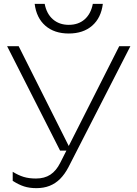

<svg xmlns="http://www.w3.org/2000/svg" viewBox="-20 -800 712 997"><path d="M169 177Q133 177 105 168Q77 159 46 139V92Q75 110 102.5 118.5Q130 127 167 127Q211 127 241.5 107Q272 87 293 45L599 -560H657L335 69Q316 105 292 129Q268 153 237.5 165Q207 177 169 177ZM292 -18 17 -560H77L349 -18ZM337 -626Q262 -626 215.5 -666.5Q169 -707 160 -780H212Q222 -728 255 -699.5Q288 -671 337 -671Q387 -671 419.5 -699.5Q452 -728 462 -780H514Q505 -707 458.5 -666.5Q412 -626 337 -626Z"/></svg>

Font: Unbounded ExtraLight
Style: Regular
Weight: 250
Designer: Luke Prowse, Jean-Baptiste Morizot, Fátima Lázaro, Florian Runge
Foundry: NaN
Version: Version 1.701;gftools[0.9.28.dev5+ged2979d]